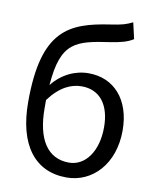

<svg xmlns="http://www.w3.org/2000/svg" viewBox="-91 -886 789 968"><g transform="rotate(10 304.0 -401.5)"><path d="M316 13C447 13 554 -96 554 -269C554 -428 465 -524 336 -524C267 -524 199 -492 151 -431C168 -657 244 -672 419 -698C464 -705 502 -714 531 -733L512 -816C479 -800 461 -794 400 -785C193 -754 60 -697 60 -329C60 -110 153 13 316 13ZM147 -312V-354C203 -429 260 -453 313 -453C408 -453 459 -381 459 -269C459 -146 399 -63 315 -63C204 -63 147 -155 147 -312Z"/></g></svg>

Font: Noto Sans JP
Style: Regular
Weight: 400
Designer: Ryoko NISHIZUKA  (kana, bopomofo & ideographs); Paul D. Hunt (Latin, Greek & Cyrillic); Sandoll Communications , Soo-you
Foundry: Adobe
Version: Version 2.002;hotconv 1.0.116;makeotfexe 2.5.65601